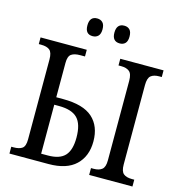

<svg xmlns="http://www.w3.org/2000/svg" viewBox="-128 -1025 1078 1140"><g transform="rotate(15 410.5 -455.0)"><path d="M283 -855Q283 -910 329 -910Q350 -910 363 -897Q376 -884 376 -855Q376 -827 363 -814Q350 -801 329 -801Q283 -801 283 -855ZM449 -855Q449 -910 496 -910Q517 -910 529.5 -897Q542 -884 542 -855Q542 -827 529.5 -814Q517 -801 496 -801Q449 -801 449 -855ZM33 -42H47Q82 -42 100 -55Q118 -68 118 -110V-601Q118 -644 100.5 -658.5Q83 -673 48 -673H33V-714H317V-673H287Q252 -673 233.5 -660Q215 -647 215 -606V-395H257Q381 -395 438.5 -343.5Q496 -292 496 -198Q496 -107 440 -53.5Q384 0 273 0H33ZM523 -42H539Q572 -42 590 -56.5Q608 -71 608 -112V-601Q608 -644 590 -658.5Q572 -673 539 -673H523V-714H789V-673H774Q740 -673 722.5 -658.5Q705 -644 705 -601V-113Q705 -71 722.5 -56.5Q740 -42 774 -42H789V0H523ZM256 -48Q329 -48 361 -83Q393 -118 393 -194Q393 -277 358 -313Q323 -349 244 -349H215V-48Z"/></g></svg>

Font: Noto Serif Narrow
Style: Regular
Weight: 400
Width: 4
Designer: Monotype Design Team
Foundry: Monotype Imaging Inc.
Version: Version 1.001